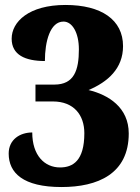

<svg xmlns="http://www.w3.org/2000/svg" viewBox="-20 -744 565 774"><path d="M228 10C374 10 499 -43 499 -206C499 -311 417 -362 337 -381C415 -414 476 -468 476 -558C476 -664 389 -724 244 -724C96 -724 27 -656 27 -588C27 -523 81 -498 161 -498C161 -577 182 -657 236 -657C271 -657 298 -613 298 -545C298 -461 279 -403 199 -403H123V-335H193C278 -335 320 -280 320 -207C320 -96 274 -69 222 -69C160 -69 110 -117 110 -210C61 -210 15 -182 15 -125C15 -47 73 10 228 10Z"/></svg>

Font: Noto Serif Tamil SemiCondensed Black
Style: Regular
Weight: 900
Width: 4
Designer: Indian Type Foundry, Tom Grace, and the Monotype Design Team
Foundry: Monotype Imaging Inc.
Version: Version 2.004